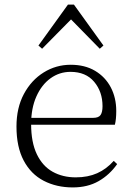

<svg xmlns="http://www.w3.org/2000/svg" viewBox="-20 -805 576 839"><path d="M298 14Q227 14 171 -15Q115 -44 83.5 -103.5Q52 -163 52 -252Q52 -334 84.5 -394.5Q117 -455 171 -488.5Q225 -522 289 -522Q351 -522 395.5 -495.5Q440 -469 464 -423.5Q488 -378 488 -320Q488 -283 482 -260H82V-290H387Q411 -290 419.5 -302.5Q428 -315 428 -341Q428 -404 391.5 -447.5Q355 -491 288 -491Q240 -491 201 -463Q162 -435 139 -383.5Q116 -332 116 -263Q116 -183 141 -131Q166 -79 210 -54.5Q254 -30 311 -30Q364 -30 404.5 -48Q445 -66 477 -102L492 -88Q459 -41 411 -13.5Q363 14 298 14ZM416 -592 268 -743H313L164 -592L148 -606L277 -785H303L432 -606Z"/></svg>

Font: Noto Serif KR
Style: Regular
Weight: 200
Designer: Ryoko NISHIZUKA 西塚涼子 (kana & ideographs); Frank Grießhammer (Latin, Greek & Cyrillic); Wenlong ZHANG 张文龙 (bopomofo); San
Foundry: Adobe
Version: Version 2.001;hotconv 1.1.0;makeotfexe 2.6.0